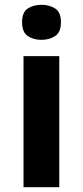

<svg xmlns="http://www.w3.org/2000/svg" viewBox="-20 -780 345 800"><path d="M153 -760Q186 -760 210 -744.5Q234 -729 234 -687Q234 -646 210 -630Q186 -614 153 -614Q119 -614 95.5 -630Q72 -646 72 -687Q72 -729 95.5 -744.5Q119 -760 153 -760ZM227 -546V0H78V-546Z"/></svg>

Font: Noto Sans Tamil
Style: Bold
Weight: 700
Designer: Jelle Bosma - Monotype Design Team
Foundry: Monotype Imaging Inc.
Version: Version 2.004; ttfautohint (v1.8.4.7-5d5b)